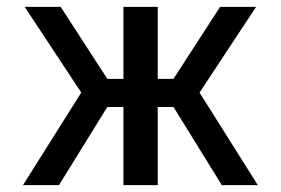

<svg xmlns="http://www.w3.org/2000/svg" viewBox="-20 -540 819 560"><path d="M340 -520H440V-310H486L622 -520H727L562 -270L732 0H627L486 -228H440V0H340V-228H293L152 0H47L217 -270L52 -520H157L293 -310H340Z"/></svg>

Font: Mplus 1p Medium
Style: Regular
Weight: 500
Version: Version 1.061